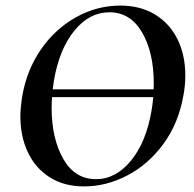

<svg xmlns="http://www.w3.org/2000/svg" viewBox="-20 -656 695 688"><path d="M91 -336H594V-308H91ZM53 -239Q53 -269 60 -313Q76 -405 126.5 -478.5Q177 -552 252 -594Q327 -636 411 -636Q483 -636 535.5 -604Q588 -572 616 -515.5Q644 -459 644 -386Q644 -348 637 -313Q620 -215 566 -141Q512 -67 436.5 -27.5Q361 12 281 12Q210 12 158.5 -20.5Q107 -53 80 -110Q53 -167 53 -239ZM523 -260Q531 -304 531 -357Q531 -468 489 -540Q447 -612 372 -612Q300 -612 246 -545.5Q192 -479 173 -366Q165 -313 165 -270Q165 -160 206.5 -87Q248 -14 324 -14Q395 -14 449.5 -80.5Q504 -147 523 -260Z"/></svg>

Font: Cormorant Infant
Style: Bold Italic
Weight: 700
Italic angle: -10°
Designer: Christian Thalmann (Catharsis Fonts)
Foundry: Catharsis Fonts
Version: Version 4.000